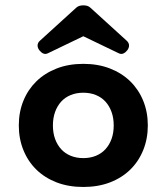

<svg xmlns="http://www.w3.org/2000/svg" viewBox="-20 -707 640 737"><path d="M299.8 10.7Q243.2 10.7 197.5 -6.8Q151.9 -24.4 119.6 -55.9Q87.4 -87.4 69.8 -130.9Q52.2 -174.3 52.2 -225.6Q52.2 -276.9 69.8 -320.1Q87.4 -363.3 119.6 -394.8Q151.9 -426.3 197.5 -444.1Q243.2 -461.9 299.8 -461.9Q356.4 -461.9 402.1 -444.1Q447.8 -426.3 480 -394.8Q512.2 -363.3 529.8 -320.1Q547.4 -276.9 547.4 -225.6Q547.4 -174.3 529.8 -130.9Q512.2 -87.4 480 -55.9Q447.8 -24.4 402.1 -6.8Q356.4 10.7 299.8 10.7ZM299.8 -351.1Q273.4 -351.1 251.7 -342.3Q230 -333.5 214.8 -316.9Q199.7 -300.3 191.4 -277.1Q183.1 -253.9 183.1 -225.6Q183.1 -196.8 191.4 -173.8Q199.7 -150.9 214.8 -134.3Q230 -117.7 251.7 -108.9Q273.4 -100.1 299.8 -100.1Q326.2 -100.1 347.9 -108.9Q369.6 -117.7 384.8 -134.3Q399.9 -150.9 408.2 -173.8Q416.5 -196.8 416.5 -225.6Q416.5 -253.9 408.2 -277.1Q399.9 -300.3 384.8 -316.9Q369.6 -333.5 347.9 -342.3Q326.2 -351.1 299.8 -351.1ZM163.6 -502.4Q154.3 -498 146 -501.7Q137.7 -505.4 130.9 -514.2Q124 -523.4 124.3 -533Q124.5 -542.5 132.8 -550.3L272.9 -677.7Q278.3 -682.6 285.2 -684.6Q292 -686.5 299.8 -686.5Q307.6 -686.5 314.5 -684.6Q321.3 -682.6 326.7 -677.7L466.8 -550.3Q475.1 -542.5 475.3 -533Q475.6 -523.4 468.8 -514.2Q461.9 -505.4 453.6 -501.7Q445.3 -498 436 -502.4L299.8 -567.9Z"/></svg>

Font: Courier Prime
Style: Bold
Weight: 700
Monospace: yes
Designer: Alan Dague-Greene
Foundry: Quote-Unquote Apps
Version: Version 1.202